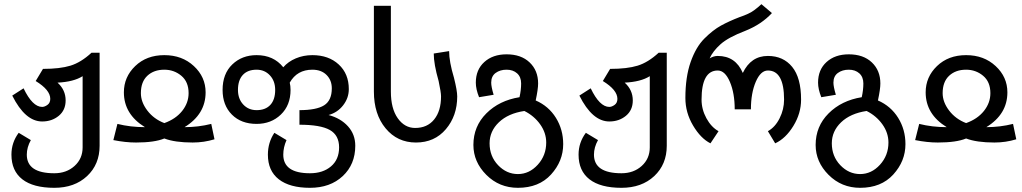

<svg xmlns="http://www.w3.org/2000/svg" viewBox="-20 -692 4935 927"><path d="M460.9 11.7Q460.9 101.6 400.4 158.2Q339.8 214.8 242.2 214.8Q140.6 214.8 87.9 173.8Q35.2 132.8 35.2 54.7Q35.2 -3.9 70.3 -50.8L128.9 -15.6Q109.4 19.5 109.4 54.7Q109.4 144.5 242.2 144.5Q300.8 144.5 339.8 109.4Q378.9 74.2 378.9 19.5V-324.2Q335.9 -296.9 257.8 -293Q296.9 -257.8 296.9 -207Q296.9 -160.2 263.7 -132.8Q230.5 -105.5 183.6 -105.5Q101.6 -105.5 39.1 -230.5L93.8 -265.6Q136.7 -175.8 183.6 -175.8Q195.3 -175.8 209 -185.5Q222.7 -195.3 222.7 -214.8Q222.7 -257.8 152.3 -300.8L187.5 -359.4Q269.5 -359.4 320.3 -375Q371.1 -390.6 421.9 -437.5H460.9Z M1015.6 -19.5Q964.8 -3.9 910.2 -3.9Q824.2 -3.9 773.4 -23.4Q726.6 -3.9 636.7 -3.9Q585.9 -3.9 527.3 -15.6L546.9 -93.8Q609.4 -78.1 679.7 -78.1Q578.1 -140.6 578.1 -246.1Q578.1 -320.3 632.8 -373Q687.5 -425.8 773.4 -425.8Q859.4 -425.8 916 -373Q972.7 -320.3 972.7 -246.1Q972.7 -140.6 871.1 -78.1Q937.5 -78.1 1000 -93.8ZM773.4 -97.7Q828.1 -117.2 859.4 -156.2Q890.6 -195.3 890.6 -242.2Q890.6 -296.9 855.5 -326.2Q820.3 -355.5 773.4 -355.5Q722.7 -355.5 691.4 -326.2Q660.2 -296.9 660.2 -242.2Q660.2 -199.2 691.4 -158.2Q722.7 -117.2 773.4 -97.7Z M1566.4 -136.7Q1625 -121.1 1660.2 -82Q1695.3 -43 1695.3 11.7Q1695.3 101.6 1634.8 158.2Q1574.2 214.8 1476.6 214.8Q1378.9 214.8 1326.2 173.8Q1273.4 132.8 1273.4 54.7Q1273.4 -3.9 1304.7 -50.8L1363.3 -15.6Q1347.7 19.5 1347.7 54.7Q1347.7 144.5 1476.6 144.5Q1539.1 144.5 1578.1 111.3Q1617.2 78.1 1617.2 19.5Q1617.2 -39.1 1572.3 -64.5Q1527.3 -89.8 1425.8 -89.8V-160.2Q1507.8 -160.2 1544.9 -183.6Q1582 -207 1582 -265.6Q1582 -304.7 1556.6 -330.1Q1531.2 -355.5 1488.3 -355.5Q1414.1 -355.5 1378.9 -293Q1382.8 -277.3 1382.8 -257.8Q1382.8 -183.6 1335.9 -138.7Q1289.1 -93.8 1218.8 -93.8Q1144.5 -93.8 1099.6 -138.7Q1054.7 -183.6 1054.7 -257.8Q1054.7 -335.9 1101.6 -380.9Q1148.4 -425.8 1218.8 -425.8Q1300.8 -425.8 1347.7 -367.2Q1371.1 -394.5 1408.2 -410.2Q1445.3 -425.8 1488.3 -425.8Q1566.4 -425.8 1615.2 -380.9Q1664.1 -335.9 1664.1 -261.7Q1664.1 -218.8 1636.7 -183.6Q1609.4 -148.4 1566.4 -136.7ZM1218.8 -160.2Q1261.7 -160.2 1285.2 -185.5Q1308.6 -210.9 1308.6 -257.8Q1308.6 -300.8 1283.2 -328.1Q1257.8 -355.5 1218.8 -355.5Q1175.8 -355.5 1152.3 -330.1Q1128.9 -304.7 1128.9 -257.8Q1128.9 -214.8 1154.3 -187.5Q1179.7 -160.2 1218.8 -160.2Z M2148.4 -445.3Q2148.4 -394.5 2171.9 -316.4Q2187.5 -253.9 2187.5 -226.6Q2187.5 -132.8 2132.8 -68.4Q2078.1 -3.9 1988.3 -3.9Q1898.4 -3.9 1841.8 -72.3Q1785.2 -140.6 1785.2 -250V-664.1H1867.2V-250Q1867.2 -168 1900.4 -121.1Q1933.6 -74.2 1984.4 -74.2Q2043 -74.2 2076.2 -115.2Q2109.4 -156.2 2109.4 -226.6Q2109.4 -246.1 2097.7 -300.8Q2074.2 -382.8 2074.2 -433.6Z M2566.4 -207Q2628.9 -179.7 2664.1 -123Q2699.2 -66.4 2699.2 3.9Q2699.2 85.9 2640.6 150.4Q2582 214.8 2480.5 214.8Q2390.6 214.8 2328.1 152.3Q2265.6 89.8 2265.6 7.8Q2265.6 -82 2328.1 -144.5Q2390.6 -207 2488.3 -222.7Q2496.1 -257.8 2496.1 -289.1Q2496.1 -320.3 2476.6 -337.9Q2457 -355.5 2425.8 -355.5Q2394.5 -355.5 2373 -339.8Q2351.6 -324.2 2351.6 -293Q2351.6 -273.4 2363.3 -234.4L2293 -222.7Q2277.3 -261.7 2277.3 -293Q2277.3 -355.5 2318.4 -392.6Q2359.4 -429.7 2425.8 -429.7Q2496.1 -429.7 2537.1 -390.6Q2578.1 -351.6 2578.1 -289.1Q2578.1 -261.7 2566.4 -207ZM2617.2 -3.9Q2617.2 -50.8 2587.9 -91.8Q2558.6 -132.8 2511.7 -156.2Q2433.6 -144.5 2388.7 -101.6Q2343.8 -58.6 2343.8 0Q2343.8 62.5 2384.8 105.5Q2425.8 148.4 2480.5 148.4Q2535.2 148.4 2576.2 103.5Q2617.2 58.6 2617.2 -3.9Z M3199.2 11.7Q3199.2 101.6 3138.7 158.2Q3078.1 214.8 2980.5 214.8Q2878.9 214.8 2826.2 173.8Q2773.4 132.8 2773.4 54.7Q2773.4 -3.9 2808.6 -50.8L2867.2 -15.6Q2847.7 19.5 2847.7 54.7Q2847.7 144.5 2980.5 144.5Q3039.1 144.5 3078.1 109.4Q3117.2 74.2 3117.2 19.5V-324.2Q3074.2 -296.9 2996.1 -293Q3035.2 -257.8 3035.2 -207Q3035.2 -160.2 3002 -132.8Q2968.8 -105.5 2921.9 -105.5Q2839.8 -105.5 2777.3 -230.5L2832 -265.6Q2875 -175.8 2921.9 -175.8Q2933.6 -175.8 2947.3 -185.5Q2960.9 -195.3 2960.9 -214.8Q2960.9 -257.8 2890.6 -300.8L2925.8 -359.4Q3007.8 -359.4 3058.6 -375Q3109.4 -390.6 3160.2 -437.5H3199.2Z M3566.4 -339.8Q3605.5 -421.9 3687.5 -421.9Q3761.7 -421.9 3804.7 -369.1Q3847.7 -316.4 3847.7 -210.9Q3847.7 -144.5 3810.5 -84Q3773.4 -23.4 3722.7 0L3687.5 -58.6Q3722.7 -78.1 3744.1 -121.1Q3765.6 -164.1 3765.6 -210.9Q3765.6 -351.6 3687.5 -351.6Q3652.3 -351.6 3628.9 -296.9Q3605.5 -242.2 3605.5 -164.1H3527.3Q3527.3 -242.2 3503.9 -296.9Q3480.5 -351.6 3445.3 -351.6Q3367.2 -351.6 3367.2 -210.9Q3367.2 -164.1 3390.6 -121.1Q3414.1 -78.1 3449.2 -58.6L3410.2 0Q3363.3 -23.4 3326.2 -85.9Q3289.1 -148.4 3289.1 -218.8Q3289.1 -320.3 3314.5 -392.6Q3339.8 -464.8 3380.9 -505.9Q3421.9 -546.9 3460.9 -568.4Q3500 -589.8 3550.8 -609.4Q3597.7 -625 3621.1 -642.6Q3644.5 -660.2 3656.2 -671.9L3707 -628.9Q3656.2 -574.2 3578.1 -543Q3496.1 -511.7 3459 -478.5Q3421.9 -445.3 3406.2 -410.2Q3425.8 -421.9 3445.3 -421.9Q3531.2 -421.9 3566.4 -339.8Z M4218.8 -207Q4281.2 -179.7 4316.4 -123Q4351.6 -66.4 4351.6 3.9Q4351.6 85.9 4293 150.4Q4234.4 214.8 4132.8 214.8Q4043 214.8 3980.5 152.3Q3918 89.8 3918 7.8Q3918 -82 3980.5 -144.5Q4043 -207 4140.6 -222.7Q4148.4 -257.8 4148.4 -289.1Q4148.4 -320.3 4128.9 -337.9Q4109.4 -355.5 4078.1 -355.5Q4046.9 -355.5 4025.4 -339.8Q4003.9 -324.2 4003.9 -293Q4003.9 -273.4 4015.6 -234.4L3945.3 -222.7Q3929.7 -261.7 3929.7 -293Q3929.7 -355.5 3970.7 -392.6Q4011.7 -429.7 4078.1 -429.7Q4148.4 -429.7 4189.5 -390.6Q4230.5 -351.6 4230.5 -289.1Q4230.5 -261.7 4218.8 -207ZM4269.5 -3.9Q4269.5 -50.8 4240.2 -91.8Q4210.9 -132.8 4164.1 -156.2Q4085.9 -144.5 4041 -101.6Q3996.1 -58.6 3996.1 0Q3996.1 62.5 4037.1 105.5Q4078.1 148.4 4132.8 148.4Q4187.5 148.4 4228.5 103.5Q4269.5 58.6 4269.5 -3.9Z M4886.7 -19.5Q4835.9 -3.9 4781.2 -3.9Q4695.3 -3.9 4644.5 -23.4Q4597.7 -3.9 4507.8 -3.9Q4457 -3.9 4398.4 -15.6L4418 -93.8Q4480.5 -78.1 4550.8 -78.1Q4449.2 -140.6 4449.2 -246.1Q4449.2 -320.3 4503.9 -373Q4558.6 -425.8 4644.5 -425.8Q4730.5 -425.8 4787.1 -373Q4843.8 -320.3 4843.8 -246.1Q4843.8 -140.6 4742.2 -78.1Q4808.6 -78.1 4871.1 -93.8ZM4644.5 -97.7Q4699.2 -117.2 4730.5 -156.2Q4761.7 -195.3 4761.7 -242.2Q4761.7 -296.9 4726.6 -326.2Q4691.4 -355.5 4644.5 -355.5Q4593.8 -355.5 4562.5 -326.2Q4531.2 -296.9 4531.2 -242.2Q4531.2 -199.2 4562.5 -158.2Q4593.8 -117.2 4644.5 -97.7Z"/></svg>

Font: 和音 by 宁静之雨，公众号njzyshare
Style: Regular
Weight: 400
Designer: Steve Matteson
Foundry: Ascender Corporation
Version: Version 6.00;June 8, 2018;FontCreator 11.0.0.2388 32-bit